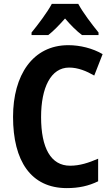

<svg xmlns="http://www.w3.org/2000/svg" viewBox="-20 -956 574 986"><path d="M382 -936H246C224 -894 174 -828 142 -789V-776H228C254 -796 283 -826 314 -861C344 -826 373 -797 401 -776H486V-789C452 -831 406 -891 382 -936ZM335 -609C381 -609 424 -591 464 -568L507 -678C456 -708 391 -724 331 -724C148 -724 47 -570 47 -356C47 -129 139 10 323 10C384 10 435 -1 484 -25V-141C435 -120 390 -105 340 -105C241 -105 191 -196 191 -355C191 -506 241 -609 335 -609Z"/></svg>

Font: Noto Sans Display SemiCondensed
Style: Bold
Weight: 700
Width: 4
Designer: Monotype Design Team
Foundry: Monotype Imaging Inc.
Version: Version 1.900